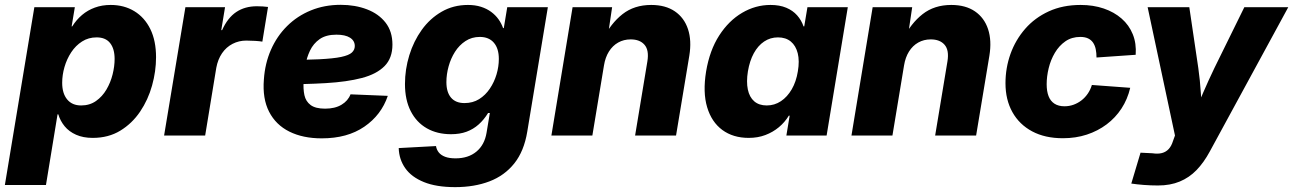

<svg xmlns="http://www.w3.org/2000/svg" viewBox="-47 -559 5334 792"><path d="M-26.9 204.1 94.7 -529.3H261.7L248.5 -450.2H251Q268.1 -477.5 291.5 -497.3Q314.9 -517.1 344.5 -527.8Q374 -538.6 409.7 -538.6Q464.8 -538.6 507.1 -512.9Q549.3 -487.3 573 -439.2Q596.7 -391.1 596.7 -322.8Q596.7 -265.1 580.3 -206.3Q564 -147.5 531 -98.6Q498 -49.8 449.2 -20Q400.4 9.8 335.4 9.8Q295.9 9.8 266.8 -3.2Q237.8 -16.1 219.7 -38.1Q201.7 -60.1 193.4 -87.4H190.4L142.6 204.1ZM287.6 -124Q322.8 -124 348.9 -142.3Q375 -160.6 392.1 -189.7Q409.2 -218.8 417.5 -252.2Q425.8 -285.6 425.8 -315.9Q425.8 -357.9 407.2 -381.3Q388.7 -404.8 351.6 -404.8Q317.9 -404.8 291.5 -387.9Q265.1 -371.1 246.8 -343.3Q228.5 -315.4 219 -282.5Q209.5 -249.5 209.5 -217.3Q209.5 -173.8 230 -148.9Q250.5 -124 287.6 -124Z M629.9 0 717.8 -529.3H881.3L865.7 -434.6H869.1Q892.1 -485.8 927.7 -509.5Q963.4 -533.2 1012.2 -533.2Q1024.9 -533.2 1036.6 -532.5Q1048.3 -531.7 1058.6 -530.3L1035.2 -387.2Q1024.9 -389.2 1005.4 -390.4Q985.8 -391.6 968.8 -391.6Q938.5 -391.6 912.4 -378.2Q886.2 -364.7 868.9 -339.4Q851.6 -314 845.2 -279.3L799.3 0Z M1280.3 11.7Q1202.6 11.7 1146.7 -16.1Q1090.8 -43.9 1063 -98.1Q1035.2 -152.3 1041.5 -231Q1045.9 -297.4 1070.6 -353.5Q1095.2 -409.7 1137.2 -451.4Q1179.2 -493.2 1235.4 -516.1Q1291.5 -539.1 1358.4 -539.1Q1418 -539.1 1466.6 -520.5Q1515.1 -502 1543.5 -465.6Q1571.8 -429.2 1571.8 -375Q1571.8 -319.3 1539.3 -286.4Q1506.8 -253.4 1445.6 -237.3Q1384.3 -221.2 1296.6 -216.1Q1209 -210.9 1098.1 -210.9L1114.7 -311.5Q1210 -311.5 1269.3 -314.5Q1328.6 -317.4 1360.6 -324.2Q1392.6 -331.1 1404.5 -342.3Q1416.5 -353.5 1416.5 -369.1Q1416.5 -391.1 1396.7 -403.6Q1377 -416 1340.8 -416Q1297.9 -416 1271.7 -397.7Q1245.6 -379.4 1231.7 -350.1Q1217.8 -320.8 1212.4 -287.8Q1207 -254.9 1205.6 -226.1Q1203.1 -192.4 1208.7 -166.5Q1214.4 -140.6 1234.4 -125.7Q1254.4 -110.8 1293.9 -110.8Q1335 -110.8 1361.8 -127Q1388.7 -143.1 1398.9 -169.9L1552.7 -163.6Q1525.9 -84.5 1455.8 -36.4Q1385.7 11.7 1280.3 11.7Z M1830.6 212.9Q1752.9 212.9 1701.7 192.1Q1650.4 171.4 1624.8 135Q1599.1 98.6 1597.7 51.8L1751.5 43.5Q1753.9 58.6 1763.2 70.1Q1772.5 81.5 1789.6 87.9Q1806.6 94.2 1832 94.2Q1884.8 94.2 1918.2 66.4Q1951.7 38.6 1960 -11.2L1973.6 -92.8H1966.3Q1949.2 -64.9 1927.2 -45.4Q1905.3 -25.9 1877.4 -15.6Q1849.6 -5.4 1813.5 -5.4Q1756.3 -5.4 1713.6 -29.8Q1670.9 -54.2 1647.2 -100.6Q1623.5 -147 1623.5 -212.4Q1623.5 -272.9 1641.4 -331.1Q1659.2 -389.2 1692.9 -436Q1726.6 -482.9 1774.9 -510.7Q1823.2 -538.6 1883.3 -538.6Q1913.1 -538.6 1937 -531Q1960.9 -523.4 1979 -510Q1997.1 -496.6 2009.3 -479.5Q2021.5 -462.4 2028.3 -442.9L2031.2 -443.4L2045.4 -529.3H2212.9L2127.9 -15.6Q2114.7 64.5 2074.5 115Q2034.2 165.5 1971.9 189.2Q1909.7 212.9 1830.6 212.9ZM1869.1 -133.8Q1903.3 -133.8 1929.4 -150.1Q1955.6 -166.5 1973.6 -193.4Q1991.7 -220.2 2001.2 -252.2Q2010.7 -284.2 2010.7 -315.9Q2010.7 -358.9 1990.2 -382.8Q1969.7 -406.7 1932.1 -406.7Q1898.9 -406.7 1873 -389.6Q1847.2 -372.6 1829.8 -345.2Q1812.5 -317.9 1803.5 -285.2Q1794.4 -252.4 1794.4 -220.2Q1794.4 -178.7 1813.5 -156.2Q1832.5 -133.8 1869.1 -133.8Z M2444.3 -288.6 2396.5 0H2227.5L2314.9 -529.3H2478L2457.5 -391.1L2439.5 -396.5Q2472.7 -462.9 2521 -500.7Q2569.3 -538.6 2639.2 -538.6Q2698.2 -538.6 2736.8 -512.2Q2775.4 -485.8 2791 -438.7Q2806.6 -391.6 2796.4 -329.1L2741.7 0H2572.8L2623.5 -306.2Q2630.9 -352.1 2611.6 -374.3Q2592.3 -396.5 2554.7 -396.5Q2525.9 -396.5 2502.9 -383.5Q2480 -370.6 2464.8 -346.4Q2449.7 -322.3 2444.3 -288.6Z M3041.5 9.8Q2977.1 9.8 2932.6 -22.9Q2888.2 -55.7 2869.9 -116.9Q2851.6 -178.2 2865.7 -264.6Q2880.4 -351.6 2919.7 -412.6Q2959 -473.6 3014.2 -506.1Q3069.3 -538.6 3131.3 -538.6Q3168.9 -538.6 3196.3 -527.1Q3223.6 -515.6 3241.2 -495.6Q3258.8 -475.6 3267.6 -450.2H3270.5L3283.7 -529.3H3450.2L3362.8 0H3196.8L3210.4 -82H3207Q3190.4 -54.7 3165.8 -34.2Q3141.1 -13.7 3110.1 -2Q3079.1 9.8 3041.5 9.8ZM3115.7 -124Q3147.9 -124 3174.3 -141.6Q3200.7 -159.2 3219 -190.7Q3237.3 -222.2 3244.1 -264.6Q3251.5 -307.6 3243.7 -339.1Q3235.8 -370.6 3215.1 -387.7Q3194.3 -404.8 3162.1 -404.8Q3130.4 -404.8 3105 -387.7Q3079.6 -370.6 3062.5 -339.4Q3045.4 -308.1 3038.1 -264.6Q3031.2 -221.7 3037.8 -189.9Q3044.4 -158.2 3064.2 -141.1Q3084 -124 3115.7 -124Z M3682.1 -288.6 3634.3 0H3465.3L3552.7 -529.3H3715.8L3695.3 -391.1L3677.2 -396.5Q3710.4 -462.9 3758.8 -500.7Q3807.1 -538.6 3877 -538.6Q3936 -538.6 3974.6 -512.2Q4013.2 -485.8 4028.8 -438.7Q4044.4 -391.6 4034.2 -329.1L3979.5 0H3810.5L3861.3 -306.2Q3868.7 -352.1 3849.4 -374.3Q3830.1 -396.5 3792.5 -396.5Q3763.7 -396.5 3740.7 -383.5Q3717.8 -370.6 3702.6 -346.4Q3687.5 -322.3 3682.1 -288.6Z M4337.4 11.2Q4263.7 11.2 4210.7 -17.1Q4157.7 -45.4 4129.2 -96.4Q4100.6 -147.5 4100.6 -215.8Q4100.6 -278.8 4121.3 -336.7Q4142.1 -394.5 4181.9 -440.2Q4221.7 -485.8 4279.3 -512.2Q4336.9 -538.6 4410.6 -538.6Q4462.9 -538.6 4505.9 -523.9Q4548.8 -509.3 4579.6 -482.4Q4610.4 -455.6 4625.7 -417.7Q4641.1 -379.9 4637.7 -333L4476.1 -321.8Q4476.1 -340.3 4472.9 -356Q4469.7 -371.6 4461.9 -383.1Q4454.1 -394.5 4441.2 -400.6Q4428.2 -406.7 4409.2 -406.7Q4374 -406.7 4347.9 -388.7Q4321.8 -370.6 4304.4 -341.3Q4287.1 -312 4278.8 -277.8Q4270.5 -243.7 4270.5 -211.4Q4270.5 -182.6 4278.3 -162.4Q4286.1 -142.1 4302.7 -131.3Q4319.3 -120.6 4343.8 -120.6Q4363.8 -120.6 4381.3 -127Q4398.9 -133.3 4414.1 -145Q4429.2 -156.7 4440.2 -172.9Q4451.2 -189 4457 -208.5L4615.2 -196.8Q4604 -149.4 4579.1 -111.3Q4554.2 -73.2 4517.8 -45.9Q4481.4 -18.6 4436 -3.7Q4390.6 11.2 4337.4 11.2Z M4619.6 198.2 4657.7 70.8 4706.5 73.2Q4729.5 76.7 4746.1 72.3Q4762.7 67.9 4773.9 55.7Q4785.2 43.5 4791.5 22.9L4799.8 0L4687 -529.3H4858.9L4896 -278.3Q4903.3 -227.1 4906.5 -175.3Q4909.7 -123.5 4914.1 -67.9H4871.1Q4893.1 -123.5 4915.5 -175.5Q4938 -227.5 4962.4 -278.3L5085.9 -529.3H5267.1L4943.4 65.9Q4918.9 111.3 4888.7 142.6Q4858.4 173.8 4819.3 189.9Q4780.3 206.1 4729.5 206.1Q4700.2 206.1 4671.6 203.9Q4643.1 201.7 4619.6 198.2Z"/></svg>

Font: Inter 24pt ExtraBold
Style: Italic
Weight: 800
Italic angle: -9.3988°
Designer: Rasmus Andersson
Foundry: rsms
Version: Version 4.001;git-66647c0bb